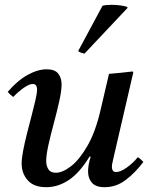

<svg xmlns="http://www.w3.org/2000/svg" viewBox="-20 -766 626 798"><path d="M398 -309 433 -459Q457 -461 482 -463.5Q507 -466 531 -469L534 -465L452 -111Q451 -104 448 -93Q445 -82 445 -72Q445 -63 449 -57Q453 -51 463 -51Q480 -51 506 -69Q532 -87 553 -113Q566 -104 576 -93Q542 -48 502.5 -18Q463 12 415 12Q378 12 362 -6.5Q346 -25 346 -53Q346 -81 357 -115H352Q312 -49 267 -18.5Q222 12 172 12Q121 12 95.5 -16.5Q70 -45 70 -86Q70 -108 76.5 -141.5Q83 -175 92.5 -212.5Q102 -250 111.5 -286Q121 -322 127.5 -350.5Q134 -379 134 -394Q134 -417 116 -417Q102 -417 79.5 -401.5Q57 -386 35 -363Q28 -368 22.5 -373Q17 -378 12 -384Q52 -431 94.5 -454.5Q137 -478 174 -478Q208 -478 222 -460Q236 -442 236 -415Q236 -389 226.5 -346Q217 -303 204 -255Q191 -207 181.5 -164.5Q172 -122 172 -97Q172 -77 181 -62.5Q190 -48 212 -48Q240 -48 275 -75Q310 -102 343.5 -160Q377 -218 398 -309ZM509 -737 510 -733 331 -543Q329 -543 318.5 -546.5Q308 -550 305 -554L406 -742Q412 -744 422.5 -745Q433 -746 444 -746Q462 -746 480.5 -743.5Q499 -741 509 -737Z"/></svg>

Font: Tiro Bangla
Style: Italic
Weight: 400
Italic angle: -11°
Designer: Bangla: John Hudson & Fiona Ross, assisted by Neelakash Kshetrimayum. Latin: John Hudson with Paul Hanslow, assisted by 
Foundry: Tiro Typeworks Ltd.
Version: Version 1.60